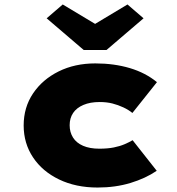

<svg xmlns="http://www.w3.org/2000/svg" viewBox="-20 -830 792 860"><path d="M417 10Q320 10 245 -26Q170 -62 128 -125Q86 -188 86 -268Q86 -349 128 -411.5Q170 -474 242.5 -510Q315 -546 407 -546Q491 -546 561.5 -525Q632 -504 683 -462L573 -324Q556 -338 532.5 -349Q509 -360 483.5 -366.5Q458 -373 426 -373Q384 -373 353.5 -360Q323 -347 307.5 -324Q292 -301 292 -269Q292 -238 307 -214Q322 -190 352 -177Q382 -164 425 -164Q462 -164 489.5 -169.5Q517 -175 538 -184Q559 -193 574 -202L682 -65Q632 -31 564.5 -10.5Q497 10 417 10ZM355 -606 189 -748 261 -810 421 -714H391L551 -810L623 -748L457 -606Z"/></svg>

Font: Lexend Giga Black
Style: Regular
Weight: 900
Designer: Bonnie Shaver-Troup, Thomas Jockin
Foundry: Lexend
Version: Version 1.007